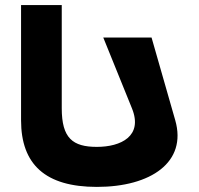

<svg xmlns="http://www.w3.org/2000/svg" viewBox="-20 -735 780 754"><path d="M575.2 -587.5H385.6L498.2 -309.5C542.4 -200.5 455 -158.2 360.4 -158.2C265.7 -158.2 222.5 -192.2 222.5 -309.5V-715H62.7V-262.8C62.7 -89.4 157.9 -1 360.4 -1C573 -1 715.3 -98.6 668.2 -262.8Z"/></svg>

Font: Hussar
Style: BdSuprExt
Weight: 700
Foundry: Cannot Into Space Fonts
Version: Version 2.00